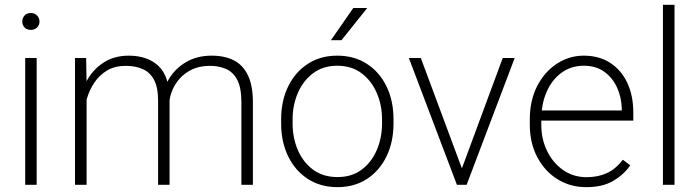

<svg xmlns="http://www.w3.org/2000/svg" viewBox="-20 -770 2915 800"><path d="M108.4 -715.8Q124.5 -715.8 134.5 -705.3Q144.5 -694.8 144.5 -680.2Q144.5 -665.5 134.5 -655.5Q124.5 -645.5 108.4 -645.5Q91.8 -645.5 82.3 -655.5Q72.8 -665.5 72.8 -680.2Q72.8 -694.8 82.3 -705.3Q91.8 -715.8 108.4 -715.8ZM132.8 0H85V-528.3H132.8Z M340.8 0H292.5V-528.3H338.9L340.8 -418ZM308.6 -320.3Q313.5 -379.4 339.1 -428.7Q364.7 -478 409.7 -508.1Q454.6 -538.1 516.6 -538.1Q594.7 -538.1 640.6 -494.9Q686.5 -451.7 686.5 -351.6V0H638.7V-350.1Q638.7 -406.2 621.6 -437.7Q604.5 -469.2 574.2 -482.4Q543.9 -495.6 504.4 -495.6Q458 -495.6 425.8 -476.1Q393.6 -456.5 373.3 -426Q353 -395.5 343 -362.1Q333 -328.6 332 -301.3ZM653.8 -350.6Q658.7 -399.4 684.8 -442.4Q710.9 -485.4 756.1 -511.7Q801.3 -538.1 861.8 -538.1Q916.5 -538.1 954.8 -518.3Q993.2 -498.5 1013.4 -455.6Q1033.7 -412.6 1033.7 -343.8V0H985.8V-343.8Q985.8 -403.8 968.8 -436.8Q951.7 -469.7 921.4 -482.9Q891.1 -496.1 852.1 -495.6Q810.5 -495.1 780 -480.5Q749.5 -465.8 729.2 -443.1Q709 -420.4 698.2 -394.5Q687.5 -368.7 686 -345.7Z M1151.4 -272.9Q1151.4 -350.1 1180.7 -409.9Q1210 -469.7 1262.5 -503.9Q1314.9 -538.1 1385.3 -538.1Q1456.1 -538.1 1508.8 -503.9Q1561.5 -469.7 1590.6 -409.9Q1619.6 -350.1 1619.6 -272.9V-255.4Q1619.6 -178.7 1590.6 -118.7Q1561.5 -58.6 1509 -24.4Q1456.5 9.8 1386.2 9.8Q1315.4 9.8 1262.7 -24.4Q1210 -58.6 1180.7 -118.7Q1151.4 -178.7 1151.4 -255.4ZM1199.2 -255.4Q1199.2 -195.8 1220.9 -145Q1242.7 -94.2 1284.4 -63.2Q1326.2 -32.2 1386.2 -32.2Q1445.8 -32.2 1487.1 -63.2Q1528.3 -94.2 1550 -145Q1571.8 -195.8 1571.8 -255.4V-272.9Q1571.8 -331.5 1550 -382.3Q1528.3 -433.1 1486.8 -464.6Q1445.3 -496.1 1385.3 -496.1Q1325.7 -496.1 1284.2 -464.6Q1242.7 -433.1 1220.9 -382.3Q1199.2 -331.5 1199.2 -272.9ZM1452.1 -736.8H1510.3L1402.8 -602.5H1358.9Z M2074.7 -528.3H2124.5L1924.3 0H1887.2L1897 -47.9ZM1912.6 -46.9 1921.4 0H1883.8L1683.6 -528.3H1733.4Z M2422.9 9.8Q2355.5 9.8 2302.2 -23.7Q2249 -57.1 2218.3 -116Q2187.5 -174.8 2187.5 -250.5V-272Q2187.5 -352.1 2218.5 -411.9Q2249.5 -471.7 2300.8 -504.9Q2352.1 -538.1 2412.1 -538.1Q2476.6 -538.1 2522.9 -507.8Q2569.3 -477.5 2594 -424.3Q2618.7 -371.1 2618.7 -301.8V-267.6H2216.8V-309.6H2570.8V-315.9Q2569.8 -363.3 2551.5 -404.3Q2533.2 -445.3 2498.3 -470.7Q2463.4 -496.1 2412.1 -496.1Q2359.9 -496.1 2319.8 -467Q2279.8 -438 2257.6 -387.2Q2235.4 -336.4 2235.4 -272V-250.5Q2235.4 -189.9 2259.8 -140.4Q2284.2 -90.8 2326.7 -61.3Q2369.1 -31.7 2424.3 -31.7Q2470.7 -31.7 2507.8 -48.3Q2544.9 -64.9 2575.2 -104.5L2606 -81.1Q2580.1 -43 2535.6 -16.6Q2491.2 9.8 2422.9 9.8Z M2790.5 0H2742.2V-750H2790.5Z"/></svg>

Font: Heebo ExtraLight
Style: Regular
Weight: 250
Designer: Oded Ezer
Foundry: Ezer Type House
Version: Version 3.100